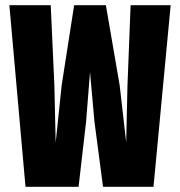

<svg xmlns="http://www.w3.org/2000/svg" viewBox="-20 -718 690 738"><path d="M78 0 16 -698H175L189 -390L194 -170L217 -390L265 -698H387L440 -390L465 -171L470 -390L482 -698H636L570 0H376L343 -251L326 -441L311 -251L282 0Z"/></svg>

Font: Azeret Mono Thin
Style: Bold
Weight: 700
Version: Version 1.002